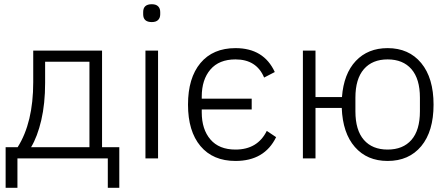

<svg xmlns="http://www.w3.org/2000/svg" viewBox="-20 -754 2135 914"><path d="M6.8 140.1V-53.2H64Q138.2 -170.4 138.2 -362.8V-513.2H465.8V-53.2H547.9V140.1H493.2V0H63V140.1ZM127.9 -53.2H405.8V-460H194.8V-359.9Q194.8 -260.3 176.5 -181.9Q158.2 -103.5 127.9 -53.2Z M702.6 -648.9Q661.6 -648.9 661.6 -686V-696.8Q661.6 -733.9 702.6 -733.9Q722.7 -733.9 732.7 -723.9Q742.7 -713.9 742.7 -696.8V-686Q742.7 -668.9 732.7 -658.9Q722.7 -648.9 702.6 -648.9ZM672.4 0V-513.2H732.4V0Z M1101.1 12.2Q993.7 12.2 934.3 -58.6Q875 -129.4 875 -255.9Q875 -382.8 934.3 -453.9Q993.7 -524.9 1101.1 -524.9Q1235.8 -524.9 1288.1 -411.1L1237.3 -384.8Q1201.2 -471.2 1101.1 -471.2Q1022.9 -471.2 981.7 -423.1Q940.4 -375 940.4 -293.9V-284.2H1178.2V-232.9H940.4V-219.2Q940.4 -138.2 981.7 -90.1Q1022.9 -42 1101.1 -42Q1206.1 -42 1250 -130.9L1294.4 -101.1Q1239.3 12.2 1101.1 12.2Z M1825.2 12.2Q1727.5 12.2 1669.4 -54.2Q1611.3 -120.6 1606.9 -240.2H1481.9V0H1421.9V-513.2H1481.9V-292H1607.9Q1616.2 -402.8 1673.8 -463.9Q1731.4 -524.9 1825.2 -524.9Q1926.3 -524.9 1985.1 -453.9Q2043.9 -382.8 2043.9 -255.9Q2043.9 -128.9 1985.4 -58.3Q1926.8 12.2 1825.2 12.2ZM1825.2 -42Q1898.4 -42 1938.7 -88.1Q1979 -134.3 1979 -224.1V-289.1Q1979 -378.4 1938.7 -424.8Q1898.4 -471.2 1825.2 -471.2Q1752.4 -471.2 1712.2 -424.8Q1671.9 -378.4 1671.9 -289.1V-224.1Q1671.9 -134.3 1712.2 -88.1Q1752.4 -42 1825.2 -42Z"/></svg>

Font: Anuphan Light
Style: Regular
Weight: 300
Designer: Mike Abbink, Paul van der Laan, Pieter van Rosmalen, Mint Tantisuwanna
Foundry: Bold Monday; Cadson Demak
Version: Version 3.002;hotconv 1.0.109;makeotfexe 2.5.65596